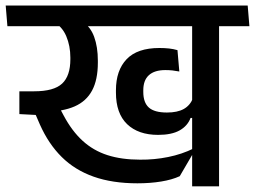

<svg xmlns="http://www.w3.org/2000/svg" viewBox="-34 -654 896 674"><path d="M735 -587.5H640.5V0H735ZM594 -562H841.5L835.5 -634.5H588ZM-8 -562H791L785 -634.5H-14ZM309.5 -441Q309.5 -489 296.5 -524.8Q283.5 -560.5 253.5 -580H150.5Q184 -561.5 198.5 -527.2Q213 -493 213 -452V-446Q213 -387.5 184 -360.5Q155 -333.5 86 -333.5H34L77 -261L124.5 -261.5Q187 -262.5 228 -280.5Q269 -298.5 289.2 -336.2Q309.5 -374 309.5 -434ZM597 -35.5 646 -119.5V-133Q604.5 -112.5 556.2 -102.8Q508 -93 458 -93.5Q392.5 -93.5 343 -109.5Q293.5 -125.5 256 -159.8Q218.5 -194 189.5 -248.5L169.5 -286L34 -333.5V-253.5L91.5 -250.5L106 -217Q136.5 -148.5 182.8 -102.8Q229 -57 294.8 -33.8Q360.5 -10.5 448.5 -10.5Q493.5 -10.5 531.8 -16.8Q570 -23 597 -35.5ZM521 -180.5Q568.5 -180.5 596.5 -196.2Q624.5 -212 635 -240H646.5L643.5 -309.5Q633.5 -284 611.2 -271.5Q589 -259 552 -259Q508 -259 488.5 -276.5Q469 -294 469 -331.5V-337Q469 -372.5 488.8 -390.2Q508.5 -408 546.5 -408Q559 -408 570.8 -406.8Q582.5 -405.5 595.5 -403L589 -478Q575 -482 559.5 -483.8Q544 -485.5 525.5 -485.5Q448 -485.5 410.5 -446.2Q373 -407 373 -337V-329Q373 -256 412.2 -218.2Q451.5 -180.5 521 -180.5Z"/></svg>

Font: Anek Devanagari Medium
Style: Regular
Weight: 500
Designer: Kailash Malviya (Devanagari) & Yesha Goshar (Latin)
Foundry: Ek Type
Version: Version 1.003